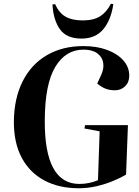

<svg xmlns="http://www.w3.org/2000/svg" viewBox="-20 -991 744 1025"><path d="M663 -323 653 -59Q625 -42 584 -25Q543 -8 496 3Q449 14 401 14Q295 14 217 -27.5Q139 -69 96.5 -148Q54 -227 54 -340Q55 -466 101 -557Q147 -648 230.5 -696.5Q314 -745 425 -745Q497 -745 552 -724.5Q607 -704 638.5 -668.5Q670 -633 670 -587Q670 -552 648 -530.5Q626 -509 593 -509Q565 -509 542.5 -518Q520 -527 499 -545L522 -595Q536 -628 530.5 -658Q525 -688 498.5 -707Q472 -726 426 -726Q331 -726 275.5 -634.5Q220 -543 219 -349Q217 -9 404 -9Q431 -9 456.5 -14.5Q482 -20 503 -29L512 -290L431 -305L434 -323ZM274 -969Q295 -922 330 -902Q365 -882 422 -882Q480 -882 515 -904.5Q550 -927 572 -971L585 -969Q573 -885 531.5 -835Q490 -785 415 -785Q336 -785 300.5 -834Q265 -883 260 -967Z"/></svg>

Font: Literata 72pt
Style: Bold Italic
Weight: 700
Italic angle: -2°
Designer: Latin by Veronika Burian and Jose Scaglione. Greek by Irene Vlachou. Cyrillic by Vera Evstafieva
Foundry: TypeTogether
Version: Version 3.002